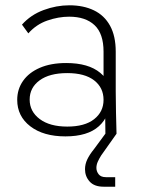

<svg xmlns="http://www.w3.org/2000/svg" viewBox="-20 -505 535 725"><path d="M378 0 376 -165 371 -177V-310Q371 -378 337 -410Q303 -442 241 -442Q201 -442 159 -427.5Q117 -413 87 -379L63 -412Q96 -449 144.5 -467Q193 -485 242 -485Q295 -485 334.5 -466Q374 -447 395.5 -408Q417 -369 417 -310V-160Q417 -120 418 -80.5Q419 -41 420 0ZM227 10Q144 10 94.5 -28Q45 -66 45 -128Q45 -168 67 -199.5Q89 -231 130.5 -249Q172 -267 230 -267Q314 -267 358.5 -230Q403 -193 403 -133H396Q396 -67 353.5 -28.5Q311 10 227 10ZM234 -27Q300 -27 335.5 -55Q371 -83 371 -128Q371 -174 335.5 -201.5Q300 -229 234 -229Q167 -229 129.5 -201.5Q92 -174 92 -129Q92 -84 130 -55.5Q168 -27 234 -27ZM371 200Q336 200 318.5 180.5Q301 161 301 134Q301 115 309.5 97Q318 79 335 58L394 -22L420 0L362 82Q355 93 349.5 105Q344 117 344 129Q344 142 352.5 153Q361 164 380 164H415V200Z"/></svg>

Font: SUSE ExtraLight
Style: Regular
Weight: 250
Designer: Rene Bieder
Foundry: SUSE
Version: Version 1.000